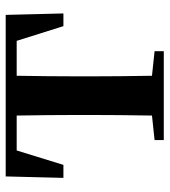

<svg xmlns="http://www.w3.org/2000/svg" viewBox="18 -592 575 650"><g transform="rotate(-90 305.0 -267.5)"><path d="M491.2 -498H373Q371.1 -384.8 371.1 -299.8V-235.4Q371.1 -153.3 373 -40L456.1 -31.2V0H155.3V-31.2L238.3 -40Q240.2 -153.3 240.2 -235.4V-299.8Q240.2 -384.8 238.3 -498H120.1L71.3 -339.8H27.3L32.2 -535.2H579.1L584 -339.8H541Z"/></g></svg>

Font: GenYoMin TW TTF Bold
Style: Regular
Weight: 700
Version: Version 1.300